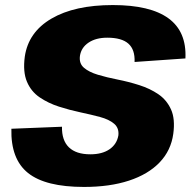

<svg xmlns="http://www.w3.org/2000/svg" viewBox="-20 -731 753 759"><path d="M312 8Q160 8 91 -47Q22 -102 25 -222L225 -230Q224 -176 252.5 -148.5Q281 -121 337 -121Q384 -121 413 -141Q442 -161 448 -196Q451 -225 431 -242Q411 -259 375.5 -268.5Q340 -278 297.5 -287Q255 -296 213 -309.5Q171 -323 137 -346Q103 -369 86.5 -408Q70 -447 78 -507Q92 -604 183.5 -657.5Q275 -711 426 -711Q574 -711 646 -658.5Q718 -606 713 -500L512 -486Q514 -535 487.5 -558.5Q461 -582 404 -582Q359 -582 330 -562.5Q301 -543 296 -510Q292 -480 312 -463Q332 -446 367 -435.5Q402 -425 445 -416.5Q488 -408 530.5 -394.5Q573 -381 606 -358.5Q639 -336 656 -298.5Q673 -261 665 -202Q656 -136 611 -89Q566 -42 490 -17Q414 8 312 8Z"/></svg>

Font: Pathway Extreme 8pt Thin 12pt ExtraBold
Style: Italic
Weight: 800
Italic angle: -8°
Version: Version 1.001;gftools[0.9.26]